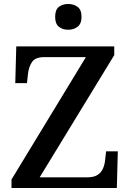

<svg xmlns="http://www.w3.org/2000/svg" viewBox="-20 -948 657 968"><path d="M38 0V-43L413 -660H203Q158 -660 141.5 -635.5Q125 -611 121 -575L116 -529H57L62 -714H556V-670L180 -54H420Q454 -54 472.5 -66.5Q491 -79 499.5 -99Q508 -119 510 -142L515 -185H574L569 0ZM324 -798Q296 -798 277 -813Q258 -828 258 -863Q258 -899 277 -913.5Q296 -928 324 -928Q351 -928 371 -913.5Q391 -899 391 -863Q391 -828 371 -813Q351 -798 324 -798Z"/></svg>

Font: Noto Serif Khojki Medium
Style: Regular
Weight: 500
Version: Version 2.003